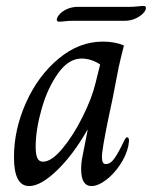

<svg xmlns="http://www.w3.org/2000/svg" viewBox="-20 -616 511 646"><path d="M27 -87Q27 -180 67.5 -270.5Q108 -361 177 -418.5Q246 -476 326 -476Q367 -476 397 -463Q384 -412 379 -388L358 -280Q330 -152 324 -103Q323 -96 323 -86Q323 -64 336 -64Q352 -64 366 -84.5Q380 -105 398 -143Q399 -144 401.5 -149Q404 -154 408 -154Q414 -154 414 -142L412 -126Q405 -93 383.5 -61Q362 -29 335.5 -9.5Q309 10 288 10Q253 10 253 -47Q253 -69 258 -92L275 -179H274Q226 -95 171.5 -42.5Q117 10 78 10Q27 10 27 -87ZM301 -335 317 -399Q287 -419 254 -419Q211 -419 175.5 -369.5Q140 -320 120 -249.5Q100 -179 100 -122Q100 -97 105.5 -84.5Q111 -72 125 -72Q153 -72 189.5 -115.5Q226 -159 257.5 -222Q289 -285 301 -335ZM171 -549Q171 -557 180 -567.5Q189 -578 205.5 -585.5Q222 -593 243 -593H418Q430 -593 443 -594.5Q456 -596 463 -596Q471 -596 471 -589Q471 -581 461.5 -571Q452 -561 435.5 -553.5Q419 -546 398 -546H223Q211 -546 198.5 -544.5Q186 -543 179 -543Q175 -543 173 -545Q171 -547 171 -549Z"/></svg>

Font: Charm
Style: Regular
Weight: 400
Designer: Katatrad Aksorn Co.,Ltd.
Foundry: Cadson Demak Co.,Ltd.
Version: Version 1.001